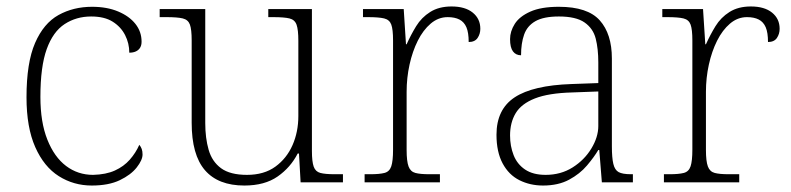

<svg xmlns="http://www.w3.org/2000/svg" viewBox="-20 -564 2447 594"><path d="M264 10Q208 10 162 -19Q116 -48 89 -109Q62 -170 62 -263Q62 -370 88.5 -431Q115 -492 161 -517.5Q207 -543 265 -543Q311 -543 345.5 -528.5Q380 -514 399 -490Q418 -466 418 -435Q418 -424 413.5 -416.5Q409 -409 400.5 -405Q392 -401 380 -401Q380 -430 367 -455.5Q354 -481 328.5 -497Q303 -513 262 -513Q216 -513 180 -489.5Q144 -466 124.5 -412Q105 -358 105 -264Q105 -186 126.5 -132Q148 -78 184.5 -50.5Q221 -23 268 -23Q308 -24 335.5 -36.5Q363 -49 381.5 -70Q400 -91 411 -116Q416 -110 418.5 -103Q421 -96 421 -86Q421 -69 403 -46Q385 -23 350.5 -6.5Q316 10 264 10Z M736 10Q655 10 614 -37.5Q573 -85 573 -184V-439Q573 -473 567.5 -488Q562 -503 545.5 -507Q529 -511 495 -511H474V-536H615V-183Q615 -137 625.5 -100.5Q636 -64 664 -43.5Q692 -23 744 -23Q797 -23 832 -48.5Q867 -74 885 -115Q903 -156 903 -205V-438Q903 -472 897.5 -487.5Q892 -503 875.5 -507Q859 -511 825 -511H810V-536H945V-97Q945 -64 950.5 -48.5Q956 -33 971 -29Q986 -25 1015 -25H1041V0H910L905 -89H901Q879 -46 839 -18Q799 10 736 10Z M1108 0V-25H1126Q1154 -25 1169.5 -29Q1185 -33 1190.5 -49.5Q1196 -66 1196 -101V-439Q1196 -473 1190.5 -488Q1185 -503 1168.5 -507Q1152 -511 1118 -511H1103V-536H1229L1236 -427H1238Q1251 -456 1267.5 -483Q1284 -510 1311 -527Q1338 -544 1377 -544Q1419 -544 1442.5 -525Q1466 -506 1466 -475Q1466 -459 1457.5 -446.5Q1449 -434 1430 -434Q1430 -463 1423 -479.5Q1416 -496 1401.5 -503.5Q1387 -511 1365 -511Q1336 -511 1312.5 -491Q1289 -471 1272.5 -438Q1256 -405 1247 -364Q1238 -323 1238 -280V-100Q1238 -65 1244 -49Q1250 -33 1265 -29Q1280 -25 1308 -25H1341V0Z M1660 10Q1620 10 1587 -6.5Q1554 -23 1535 -58.5Q1516 -94 1516 -147Q1516 -226 1572.5 -263Q1629 -300 1748 -304L1831 -307V-371Q1831 -413 1823 -444.5Q1815 -476 1788.5 -494.5Q1762 -513 1709 -513Q1662 -513 1636.5 -498.5Q1611 -484 1601.5 -457Q1592 -430 1592 -393Q1576 -393 1567 -405Q1558 -417 1558 -443Q1558 -467 1572.5 -490Q1587 -513 1620.5 -528Q1654 -543 1709 -543Q1798 -543 1835.5 -501Q1873 -459 1873 -383V-111Q1873 -76 1877.5 -57Q1882 -38 1894 -31.5Q1906 -25 1932 -25H1938V0H1842L1834 -100H1831Q1818 -78 1796 -52Q1774 -26 1740.5 -8Q1707 10 1660 10ZM1668 -23Q1715 -23 1751.5 -46Q1788 -69 1809.5 -104.5Q1831 -140 1831 -174V-281L1750 -278Q1677 -276 1635 -259.5Q1593 -243 1575.5 -214Q1558 -185 1558 -145Q1558 -112 1569 -84Q1580 -56 1604.5 -39.5Q1629 -23 1668 -23Z M2034 0V-25H2052Q2080 -25 2095.5 -29Q2111 -33 2116.5 -49.5Q2122 -66 2122 -101V-439Q2122 -473 2116.5 -488Q2111 -503 2094.5 -507Q2078 -511 2044 -511H2029V-536H2155L2162 -427H2164Q2177 -456 2193.5 -483Q2210 -510 2237 -527Q2264 -544 2303 -544Q2345 -544 2368.5 -525Q2392 -506 2392 -475Q2392 -459 2383.5 -446.5Q2375 -434 2356 -434Q2356 -463 2349 -479.5Q2342 -496 2327.5 -503.5Q2313 -511 2291 -511Q2262 -511 2238.5 -491Q2215 -471 2198.5 -438Q2182 -405 2173 -364Q2164 -323 2164 -280V-100Q2164 -65 2170 -49Q2176 -33 2191 -29Q2206 -25 2234 -25H2267V0Z"/></svg>

Font: Noto Serif Bengali ExtraLight
Style: Regular
Weight: 250
Version: Version 2.003